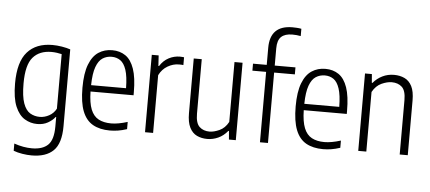

<svg xmlns="http://www.w3.org/2000/svg" viewBox="-62 -963 2998 1338"><g transform="rotate(5 1437.0 -294.0)"><path d="M199.5 230Q168.5 230 134 224.5Q99.5 219 72 208.5V158Q105.5 169.5 136.5 175Q167.5 180.5 196.5 180.5Q271 180.5 308.8 144Q346.5 107.5 346.5 15V-51.5H343Q325 -27.5 293.2 -9.5Q261.5 8.5 218.5 8.5Q171.5 8.5 131 -15.8Q90.5 -40 65.5 -98.5Q40.5 -157 40.5 -260Q40.5 -410.5 102 -480Q163.5 -549.5 277 -549.5Q308.5 -549.5 343.8 -543.8Q379 -538 403 -529.5V8.5Q403 128.5 351 179.2Q299 230 199.5 230ZM232 -42.5Q265.5 -42.5 297.2 -59.8Q329 -77 346.5 -110V-491.5Q333 -495 312.8 -497.8Q292.5 -500.5 274.5 -500.5Q190.5 -500.5 145 -447.5Q99.5 -394.5 99.5 -265.5Q99.5 -174.5 117 -126.2Q134.5 -78 164.8 -60.2Q195 -42.5 232 -42.5Z M727 9.5Q656 9.5 607.8 -17.8Q559.5 -45 535.2 -106.5Q511 -168 511 -271Q511 -372.5 534.8 -433.8Q558.5 -495 600 -522.2Q641.5 -549.5 695.5 -549.5Q749.5 -549.5 788.8 -522.5Q828 -495.5 849.2 -434.2Q870.5 -373 870.5 -270.5V-249.5H569.5Q571 -170 589.2 -124.5Q607.5 -79 643.2 -59.8Q679 -40.5 732 -40.5Q780 -40.5 846 -61V-10.5Q812.5 0.5 783.8 5Q755 9.5 727 9.5ZM695.5 -503.5Q660.5 -503.5 632.5 -485.5Q604.5 -467.5 587.8 -422Q571 -376.5 569.5 -294H814Q813 -376.5 797.8 -422Q782.5 -467.5 756.2 -485.5Q730 -503.5 695.5 -503.5Z M972.5 0V-541.5H1020.5L1025 -468H1029.5Q1054.5 -507.5 1091.5 -526.8Q1128.5 -546 1169 -546Q1178 -546 1185.5 -545.2Q1193 -544.5 1198 -544V-489.5Q1189.5 -490.5 1182.5 -490.8Q1175.5 -491 1166.5 -491Q1126.5 -491 1088.2 -468.8Q1050 -446.5 1029 -404V0Z M1408 9Q1368 9 1335.8 -6.2Q1303.5 -21.5 1284.8 -58.5Q1266 -95.5 1266 -159.5V-541.5H1322V-160.5Q1322 -94 1349.2 -68.8Q1376.5 -43.5 1419.5 -43.5Q1449.5 -43.5 1488.2 -60.8Q1527 -78 1551 -122.5V-541.5H1607.5V0H1559.5L1554.5 -59.5H1550Q1521.5 -24.5 1484.5 -7.8Q1447.5 9 1408 9Z M1776.5 0V-492.5H1680.5V-541.5H1776.5V-661Q1776.5 -818 1933 -818Q1946.5 -818 1963 -817Q1979.5 -816 1995 -813V-762Q1979.5 -765 1966 -766.2Q1952.5 -767.5 1936 -767.5Q1884.5 -767.5 1858.5 -743Q1832.5 -718.5 1832.5 -662V-541.5H1977.5V-492.5H1832.5V0Z M2218.5 9.5Q2147.5 9.5 2099.2 -17.8Q2051 -45 2026.8 -106.5Q2002.5 -168 2002.5 -271Q2002.5 -372.5 2026.2 -433.8Q2050 -495 2091.5 -522.2Q2133 -549.5 2187 -549.5Q2241 -549.5 2280.2 -522.5Q2319.5 -495.5 2340.8 -434.2Q2362 -373 2362 -270.5V-249.5H2061Q2062.5 -170 2080.8 -124.5Q2099 -79 2134.8 -59.8Q2170.5 -40.5 2223.5 -40.5Q2271.5 -40.5 2337.5 -61V-10.5Q2304 0.5 2275.2 5Q2246.5 9.5 2218.5 9.5ZM2187 -503.5Q2152 -503.5 2124 -485.5Q2096 -467.5 2079.2 -422Q2062.5 -376.5 2061 -294H2305.5Q2304.5 -376.5 2289.2 -422Q2274 -467.5 2247.8 -485.5Q2221.5 -503.5 2187 -503.5Z M2464 0V-541.5H2512L2517 -480.5H2521.5Q2548.5 -513 2585.8 -531.2Q2623 -549.5 2667 -549.5Q2708 -549.5 2740.5 -534.2Q2773 -519 2791.8 -482.5Q2810.5 -446 2810.5 -383V0H2754V-380Q2754 -446.5 2726.8 -471.8Q2699.5 -497 2655 -497Q2623.5 -497 2584.5 -479.5Q2545.5 -462 2520.5 -417V0Z"/></g></svg>

Font: Encode Sans Condensed Condensed Light
Style: Regular
Weight: 300
Width: 3
Designer: Multiple Designers
Foundry: Impallari Type
Version: Version 3.000; ttfautohint (v1.8.3) -l 8 -r 50 -G 200 -x 14 